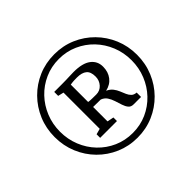

<svg xmlns="http://www.w3.org/2000/svg" viewBox="-179 -1182 1389 1389"><g transform="rotate(-45 515.5 -487.0)"><path d="M94 -488.5Q94 -577.5 126.5 -654.8Q159 -732 216.8 -790.5Q274.5 -849 351 -881.8Q427.5 -914.5 515.5 -914.5Q604 -914.5 680.2 -881.8Q756.5 -849 814.2 -790.5Q872 -732 904.5 -654.8Q937 -577.5 937 -488.5Q937 -399.5 904.5 -321.8Q872 -244 814.2 -185.5Q756.5 -127 680.2 -94Q604 -61 515.5 -61Q427.5 -61 351 -94Q274.5 -127 216.8 -185.5Q159 -244 126.5 -321.8Q94 -399.5 94 -488.5ZM149 -488.5Q149 -410.5 176.8 -341.8Q204.5 -273 254.5 -220.8Q304.5 -168.5 371.2 -139Q438 -109.5 515.5 -109.5Q593 -109.5 659.5 -139.2Q726 -169 775.8 -221.2Q825.5 -273.5 853.2 -342Q881 -410.5 881 -488.5Q881 -566.5 853.2 -635Q825.5 -703.5 775.8 -755.5Q726 -807.5 659.5 -837.2Q593 -867 515.5 -867Q437.5 -867 370.8 -837.2Q304 -807.5 254.2 -755.2Q204.5 -703 176.8 -634.5Q149 -566 149 -488.5ZM367 -300.5V-671L323 -681.5V-722H402Q426 -722 444 -722.5Q462 -723 480.2 -723.8Q498.5 -724.5 524.5 -725Q614 -725 658.2 -691.8Q702.5 -658.5 702.5 -601.5Q702.5 -548 674.2 -511Q646 -474 594.5 -462.5Q622.5 -449.5 638 -429.5Q653.5 -409.5 662.5 -387.2Q671.5 -365 680.2 -345Q689 -325 702.8 -311.8Q716.5 -298.5 741.5 -297V-252H665Q639.5 -252 626 -268.5Q612.5 -285 604.2 -310.5Q596 -336 587.2 -363.2Q578.5 -390.5 563.8 -412.8Q549 -435 522 -445L445 -446V-298.5L495 -288.5V-252H323V-288.5ZM445 -497Q457 -494.5 483.5 -494Q510 -493.5 525 -493.5Q563 -493.5 588.2 -521.5Q613.5 -549.5 613.5 -589.5Q613.5 -638 588 -658.8Q562.5 -679.5 513 -679.5Q497 -679.5 481 -678.8Q465 -678 445 -674.5Z"/></g></svg>

Font: Merriweather Text
Style: Regular
Weight: 400
Designer: Eben Sorkin
Foundry: Eben Sorkin
Version: Version 2.100; ttfautohint (v1.7.19-72a1) -l 8 -r 50 -G 200 